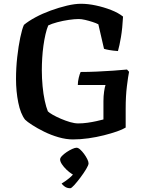

<svg xmlns="http://www.w3.org/2000/svg" viewBox="-20 -740 786 1019"><path d="M367 0Q331 0 291 -11.5Q251 -23 214.5 -41Q178 -59 151 -76.5Q124 -94 113 -105Q89 -136 77 -195.5Q65 -255 65 -321Q65 -380 71.5 -437.5Q78 -495 87.5 -540.5Q97 -586 107 -608Q131 -628 168 -648Q205 -668 249 -684Q293 -700 335 -710Q377 -720 410 -720Q447 -720 489 -711Q531 -702 569.5 -687Q608 -672 633 -652Q630 -591 622 -543.5Q614 -496 606 -469Q579 -471 559.5 -474.5Q540 -478 532 -481L502 -611Q491 -617 471 -623.5Q451 -630 431.5 -634.5Q412 -639 398 -639Q376 -639 345 -634.5Q314 -630 284 -622Q254 -614 236 -605Q228 -586 221.5 -558Q215 -530 210.5 -497.5Q206 -465 204 -431.5Q202 -398 202 -367Q202 -325 206 -282.5Q210 -240 217.5 -205.5Q225 -171 234 -149Q242 -141 260.5 -130.5Q279 -120 303.5 -109.5Q328 -99 352 -92Q376 -85 395 -85Q419 -85 444 -88.5Q469 -92 491.5 -97Q514 -102 529 -106V-203Q529 -230 532.5 -254Q536 -278 540 -289H393Q393 -307 398 -327.5Q403 -348 408 -358Q448 -358 493.5 -360Q539 -362 581.5 -365Q624 -368 654 -371L665 -359Q660 -335 653.5 -282.5Q647 -230 647 -164V-63Q631 -53 601 -42.5Q571 -32 531.5 -22Q492 -12 449.5 -6Q407 0 367 0ZM353 259Q336 259 324 250.5Q312 242 307 234Q326 223 347.5 205.5Q369 188 380 168L388 193Q377 193 362 183.5Q347 174 332.5 160Q318 146 308.5 131.5Q299 117 299 106Q299 98 309 87.5Q319 77 334 67Q349 57 363.5 50.5Q378 44 386 44Q395 44 405.5 53.5Q416 63 426 76.5Q436 90 443 104Q450 118 450 127Q450 136 437.5 157Q425 178 407 202Q389 226 374 242.5Q359 259 353 259Z"/></svg>

Font: Texturina 12pt SemiBold
Style: Regular
Weight: 600
Designer: Guillermo Torres Carreño
Foundry: Omnibus-Type
Version: Version 1.002